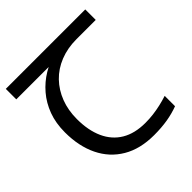

<svg xmlns="http://www.w3.org/2000/svg" viewBox="-193 -857 1010 1010"><g transform="rotate(-45 312.0 -352.0)"><path d="M3 -636V-714H594V-636ZM451 -636Q384 -636 329 -614Q274 -592 235.5 -552Q197 -512 176 -457.5Q155 -403 155 -337Q155 -253 182.5 -192.5Q210 -132 263.5 -100Q317 -68 396 -68Q426 -68 454.5 -71.5Q483 -75 511.5 -81.5Q540 -88 568 -97V-20Q528 -5 483 2.5Q438 10 383 10Q280 10 208 -32.5Q136 -75 98.5 -152Q61 -229 61 -332Q61 -401 81.5 -456Q102 -511 138 -553Q174 -595 220.5 -623Q267 -651 319.5 -665Q372 -679 426 -679Z"/></g></svg>

Font: lmalayalam05
Style: Book
Weight: 400
Designer: Jelle Bosma - Monotype Design Team
Foundry: Monotype Imaging Inc.
Version: Version 2.003